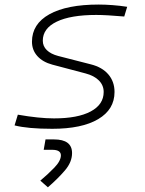

<svg xmlns="http://www.w3.org/2000/svg" viewBox="-20 -547 626 830"><path d="M205.6 9.8Q100.1 9.8 43 -4.9L57.1 -51.3Q149.4 -35.2 213.4 -35.2Q315.9 -35.2 372.1 -65.2Q428.2 -95.2 428.2 -149.4Q428.2 -178.2 407.7 -199Q387.2 -219.7 350.1 -229.5L206.1 -267.6Q164.6 -278.8 141.4 -304.7Q118.2 -330.6 118.2 -366.7Q118.2 -443.4 193.6 -485.4Q269 -527.3 406.7 -527.3Q434.1 -527.3 466.3 -524.9Q498.5 -522.5 529.8 -517.6L517.1 -475.6Q439 -482.4 396 -482.4Q285.6 -482.4 225.3 -453.4Q165 -424.3 165 -371.1Q165 -347.2 182.4 -330.3Q199.7 -313.5 231 -305.2L372.1 -269Q421.4 -256.8 448.2 -225.6Q475.1 -194.3 475.1 -149.4Q475.1 -73.7 404.5 -32Q334 9.8 205.6 9.8ZM187 262.7 154.3 233.9Q186 207.5 214.6 178Q243.2 148.4 243.2 124.5Q243.2 100.6 205.6 100.6H168.9L176.8 55.7H213.4Q291.5 55.7 291.5 114.7Q291.5 153.8 260.5 189.9Q229.5 226.1 187 262.7Z"/></svg>

Font: Cascadia Code ExtraLight
Style: Italic
Weight: 200
Italic angle: -10°
Monospace: yes
Designer: Aaron Bell
Foundry: Saja Typeworks
Version: Version 2404.023; ttfautohint (v1.8.4)